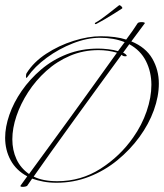

<svg xmlns="http://www.w3.org/2000/svg" viewBox="-20 -695 638 747"><path d="M69 32Q57 32 60 27L86 -9Q43 -32 21.5 -71.5Q0 -111 0 -159Q0 -201 16.5 -248.5Q33 -296 64.5 -341.5Q96 -387 140 -424.5Q184 -462 240 -484Q296 -506 362 -506Q379 -506 401 -503.5Q423 -501 439 -496L465 -531Q423 -548 369 -548Q319 -548 264 -526.5Q209 -505 162 -470.5Q115 -436 87 -396Q84 -392 83 -392Q81 -392 81 -397Q81 -407 84 -411Q111 -454 160 -486Q209 -518 266 -536Q323 -554 372 -554Q431 -554 471 -541Q485 -560 496 -575.5Q507 -591 515 -604Q518 -609 532 -609Q537 -609 541 -607.5Q545 -606 543 -604L491 -534Q547 -511 572.5 -467Q598 -423 598 -370Q598 -320 578.5 -266Q559 -212 522.5 -162Q486 -112 436.5 -71.5Q387 -31 327 -7.5Q267 16 200 16Q172 16 148.5 11.5Q125 7 105 0L87 26Q86 29 80 30.5Q74 32 69 32ZM203 10Q295 10 371 -38.5Q447 -87 498 -160Q532 -208 550.5 -262Q569 -316 569 -365Q569 -415 548 -457Q527 -499 483 -523L459 -490Q466 -487 470 -483Q473 -480 473 -478Q473 -476 468 -476Q466 -476 462 -476.5Q458 -477 454 -481L453 -482Q414 -429 366 -363Q318 -297 269.5 -230Q221 -163 179.5 -105Q138 -47 111 -8Q147 10 203 10ZM93 -18Q120 -55 161 -111Q202 -167 250 -233Q298 -299 346 -366Q394 -433 435 -490Q400 -500 363 -500Q304 -500 252.5 -478Q201 -456 160 -419Q119 -382 89.5 -336.5Q60 -291 44 -243.5Q28 -196 28 -153Q28 -111 44 -76Q60 -41 93 -18ZM355 -602Q351 -600 349.5 -602.5Q348 -605 350 -606Q370 -617 398 -639Q426 -661 444 -675Q447 -675 451.5 -671Q456 -667 456 -664Q456 -663 455.5 -662.5Q455 -662 455 -662Q443 -654 423 -641.5Q403 -629 384 -618Q365 -607 355 -602Z"/></svg>

Font: Explora
Style: Regular
Weight: 400
Designer: Robert E. Leuschke
Foundry: Robert E. Leuschke
Version: Version 1.010